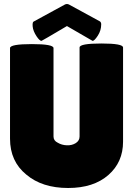

<svg xmlns="http://www.w3.org/2000/svg" viewBox="-20 -928 668 958"><path d="M247 -688V-247Q247 -226 268 -216Q288 -204 313.5 -203Q339 -202 358 -214Q377 -226 377 -247V-691Q377 -711 486 -711Q594 -711 594 -691V-221Q594 -119 521 -55Q447 10 320 10Q190 10 111 -57Q30 -123 30 -236V-688Q30 -708 139 -708Q247 -708 247 -688ZM149 -821 303 -905Q314 -911 325 -905L479 -821Q485 -816 485 -807Q485 -776 468 -750Q451 -724 442 -724Q441 -724 314 -798Q189 -724 187 -724Q178 -724 163 -746Q145 -773 143 -796Q141 -819 149 -821Z"/></svg>

Font: FC Lilita One
Style: Regular
Weight: 400
Designer: Juan Montoreano
Foundry: Juan Montoreano
Version: Version 1.002